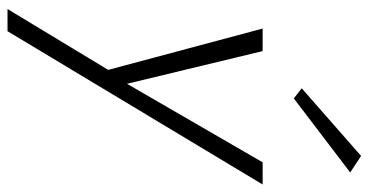

<svg xmlns="http://www.w3.org/2000/svg" viewBox="-255 -507 981 511"><g transform="rotate(90 235.5 -251.5)"><path d="M439 -693 395 -722 215 -564 242 -543ZM471 -460H412L203 -99L116 -460H56L166 -49L4 219H63Z"/></g></svg>

Font: Jost Light
Style: Italic
Weight: 300
Italic angle: -5°
Version: Version 3.710